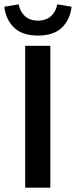

<svg xmlns="http://www.w3.org/2000/svg" viewBox="-33 -865 350 885"><path d="M83 0V-654H199V0ZM142 -701Q70 -701 32 -737.5Q-6 -774 -13 -834L53 -845Q59 -812 81.5 -791Q104 -770 142 -770Q180 -770 202.5 -791Q225 -812 231 -845L297 -834Q290 -774 252 -737.5Q214 -701 142 -701Z"/></svg>

Font: Source Sans Pro SemiBold
Style: Regular
Weight: 600
Designer: Paul D. Hunt
Foundry: Adobe Systems Incorporated
Version: Version 2.045;hotconv 1.0.109;makeotfexe 2.5.65596